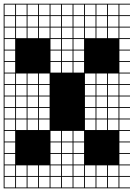

<svg xmlns="http://www.w3.org/2000/svg" viewBox="-20 -900 728 1045"><path d="M0 125V-879.8H687.5V-875H629.8V-817.3H687.5V-812.5H629.8V-754.8H687.5V-750H629.8V-692.3H687.5V-687.5H629.8V-629.8H687.5V-625H629.8V-567.3H687.5V-562.5H629.8V-504.8H687.5V-500H629.8V-442.3H687.5V-437.5H629.8V-379.8H687.5V-375H629.8V-317.3H687.5V-312.5H629.8V-254.8H687.5V-250H629.8V-192.3H687.5V-187.5H629.8V-129.8H687.5V-125H629.8V-67.3H687.5V-62.5H629.8V-4.8H687.5V0H629.8V57.7H687.5V62.5H629.8V120.2H687.5V125ZM567.3 -817.3H625V-875H567.3ZM504.8 -817.3H562.5V-875H504.8ZM442.3 -817.3H500V-875H442.3ZM379.8 -817.3H437.5V-875H379.8ZM317.3 -817.3H375V-875H317.3ZM254.8 -817.3H312.5V-875H254.8ZM192.3 -817.3H250V-875H192.3ZM4.8 -817.3H62.5V-875H4.8ZM129.8 -817.3H187.5V-875H129.8ZM67.3 -817.3H125V-875H67.3ZM567.3 -754.8H625V-812.5H567.3ZM504.8 -754.8H562.5V-812.5H504.8ZM442.3 -754.8H500V-812.5H442.3ZM379.8 -754.8H437.5V-812.5H379.8ZM317.3 -754.8H375V-812.5H317.3ZM254.8 -754.8H312.5V-812.5H254.8ZM192.3 -754.8H250V-812.5H192.3ZM4.8 -754.8H62.5V-812.5H4.8ZM129.8 -754.8H187.5V-812.5H129.8ZM67.3 -754.8H125V-812.5H67.3ZM254.8 -692.3H312.5V-750H254.8ZM317.3 -692.3H375V-750H317.3ZM67.3 -692.3H125V-750H67.3ZM567.3 -692.3H625V-750H567.3ZM504.8 -692.3H562.5V-750H504.8ZM442.3 -692.3H500V-750H442.3ZM379.8 -692.3H437.5V-750H379.8ZM129.8 -692.3H187.5V-750H129.8ZM192.3 -692.3H250V-750H192.3ZM4.8 -692.3H62.5V-750H4.8ZM379.8 -629.8H437.5V-687.5H379.8ZM317.3 -629.8H375V-687.5H317.3ZM4.8 -629.8H62.5V-687.5H4.8ZM254.8 -629.8H312.5V-687.5H254.8ZM379.8 -567.3H437.5V-625H379.8ZM317.3 -567.3H375V-625H317.3ZM4.8 -567.3H62.5V-625H4.8ZM254.8 -567.3H312.5V-625H254.8ZM379.8 -504.8H437.5V-562.5H379.8ZM317.3 -504.8H375V-562.5H317.3ZM4.8 -504.8H62.5V-562.5H4.8ZM254.8 -504.8H312.5V-562.5H254.8ZM67.3 -442.3H125V-500H67.3ZM567.3 -442.3H625V-500H567.3ZM504.8 -442.3H562.5V-500H504.8ZM442.3 -442.3H500V-500H442.3ZM129.8 -442.3H187.5V-500H129.8ZM4.8 -442.3H62.5V-500H4.8ZM192.3 -442.3H250V-500H192.3ZM67.3 -379.8H125V-437.5H67.3ZM567.3 -379.8H625V-437.5H567.3ZM192.3 -379.8H250V-437.5H192.3ZM504.8 -379.8H562.5V-437.5H504.8ZM129.8 -379.8H187.5V-437.5H129.8ZM4.8 -379.8H62.5V-437.5H4.8ZM442.3 -379.8H500V-437.5H442.3ZM67.3 -317.3H125V-375H67.3ZM192.3 -317.3H250V-375H192.3ZM567.3 -317.3H625V-375H567.3ZM4.8 -317.3H62.5V-375H4.8ZM129.8 -317.3H187.5V-375H129.8ZM504.8 -317.3H562.5V-375H504.8ZM442.3 -317.3H500V-375H442.3ZM504.8 -254.8H562.5V-312.5H504.8ZM67.3 -254.8H125V-312.5H67.3ZM442.3 -254.8H500V-312.5H442.3ZM567.3 -254.8H625V-312.5H567.3ZM4.8 -254.8H62.5V-312.5H4.8ZM192.3 -254.8H250V-312.5H192.3ZM129.8 -254.8H187.5V-312.5H129.8ZM129.8 -192.3H187.5V-250H129.8ZM4.8 -192.3H62.5V-250H4.8ZM504.8 -192.3H562.5V-250H504.8ZM442.3 -192.3H500V-250H442.3ZM192.3 -192.3H250V-250H192.3ZM567.3 -192.3H625V-250H567.3ZM67.3 -192.3H125V-250H67.3ZM379.8 -129.8H437.5V-187.5H379.8ZM4.8 -129.8H62.5V-187.5H4.8ZM317.3 -129.8H375V-187.5H317.3ZM254.8 -129.8H312.5V-187.5H254.8ZM62.5 -125H4.8V-67.3H62.5ZM379.8 -67.3H437.5V-125H379.8ZM254.8 -67.3H312.5V-125H254.8ZM317.3 -67.3H375V-125H317.3ZM379.8 -4.8H437.5V-62.5H379.8ZM4.8 -4.8H62.5V-62.5H4.8ZM317.3 -4.8H375V-62.5H317.3ZM254.8 -4.8H312.5V-62.5H254.8ZM442.3 57.7H500V0H442.3ZM67.3 57.7H125V0H67.3ZM379.8 57.7H437.5V0H379.8ZM504.8 57.7H562.5V0H504.8ZM192.3 57.7H250V0H192.3ZM129.8 57.7H187.5V0H129.8ZM4.8 57.7H62.5V0H4.8ZM567.3 57.7H625V0H567.3ZM317.3 57.7H375V0H317.3ZM254.8 57.7H312.5V0H254.8ZM67.3 120.2H125V62.5H67.3ZM379.8 120.2H437.5V62.5H379.8ZM504.8 120.2H562.5V62.5H504.8ZM192.3 120.2H250V62.5H192.3ZM129.8 120.2H187.5V62.5H129.8ZM567.3 120.2H625V62.5H567.3ZM317.3 120.2H375V62.5H317.3ZM254.8 120.2H312.5V62.5H254.8ZM4.8 120.2H62.5V62.5H4.8ZM442.3 120.2H500V62.5H442.3Z"/></svg>

Font: Yarndings 12 Charted
Style: Regular
Weight: 400
Designer: Sarah Cadigan-Fried
Version: Version 1.000; ttfautohint (v1.8.4.7-5d5b)